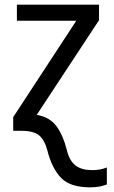

<svg xmlns="http://www.w3.org/2000/svg" viewBox="-20 -556 484 816"><path d="M363.8 240.2C396.5 240.2 416.5 234.4 434.1 228V155.8C415 163.1 397.5 167 372.1 167C312 167 278.3 142.1 264.2 82C253.4 39.6 238.8 5.4 219.7 -20C200.7 -45.4 172.9 -61.5 136.2 -67.9L400.9 -470.2V-536.1H51.8V-467.8H304.2L36.1 -58.1V0H70.8C106.4 0 131.8 6.8 147 20C162.1 33.2 173.8 54.2 181.2 83C194.3 135.3 214.4 174.3 240.2 200.7C266.1 227.1 307.1 240.2 363.8 240.2Z"/></svg>

Font: Avrile Sans
Style: Regular
Weight: 400
Designer: Monotype Design Team, Google (font), Stefan Peev (BGR Cyrillic), Cristiano Sobral (main changes)
Foundry: The Avrile Sans Project Authors
Version: Version 3.110